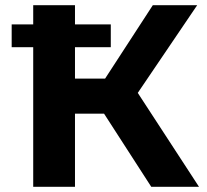

<svg xmlns="http://www.w3.org/2000/svg" viewBox="-20 -720 798 740"><path d="M381 -282H269V0H108V-538H25V-626H108V-700H269V-626H407V-538H269V-417H385L569 -700H740L511 -362L747 0H563Z"/></svg>

Font: Montserrat-Bold
Style: Bold
Weight: 700
Version: Version 7.200